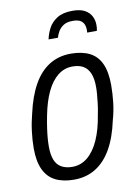

<svg xmlns="http://www.w3.org/2000/svg" viewBox="-84 -779 607 847"><g transform="rotate(-10 220.0 -355.5)"><path d="M179 12Q130 12 96 -5Q62 -22 44.5 -59Q27 -96 27 -154Q27 -191 32 -230.5Q37 -270 47 -308Q64 -384 93 -435Q122 -486 164 -512Q206 -538 260 -538Q310 -538 344 -521Q378 -504 395 -467Q412 -430 412 -371Q412 -333 407.5 -293.5Q403 -254 392 -216Q376 -141 347 -90.5Q318 -40 276 -14Q234 12 179 12ZM181 -45Q220 -45 250 -70Q280 -95 300.5 -141Q321 -187 331 -250Q337 -279 339.5 -301.5Q342 -324 343.5 -341.5Q345 -359 345 -374Q345 -412 335 -435.5Q325 -459 306 -470Q287 -481 258 -481Q221 -481 192 -458Q163 -435 142.5 -392Q122 -349 110 -287Q104 -256 100.5 -231.5Q97 -207 95.5 -187.5Q94 -168 94 -151Q94 -114 103.5 -90.5Q113 -67 133 -56Q153 -45 181 -45ZM300 -723Q335 -723 355 -712Q375 -701 384.5 -683Q394 -665 394 -644Q394 -637 393.5 -630.5Q393 -624 391 -617H348Q350 -639 344.5 -652.5Q339 -666 327 -672.5Q315 -679 294 -679Q267 -679 251.5 -668.5Q236 -658 228 -643.5Q220 -629 217 -617H175Q180 -642 193 -666.5Q206 -691 232 -707Q258 -723 300 -723Z"/></g></svg>

Font: Archivo Condensed Light
Style: Italic
Weight: 300
Width: 3
Italic angle: -10°
Designer: Hector Gatti
Foundry: Omnibus-Type
Version: Version 2.001